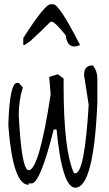

<svg xmlns="http://www.w3.org/2000/svg" viewBox="-20 -870 507 890"><path d="M410.2 -566.9Q431.2 -541 431.2 -505.9V-391.1Q414.1 0 329.1 0Q268.1 0 242.2 -270H229Q166 -20 127 -20H112.8V-13.2Q40 -13.2 19 -283.2V-303.2Q25.9 -485.8 59.1 -485.8H66.9L85.9 -464.8Q66.9 -404.8 66.9 -336.9Q80.1 -81.1 112.8 -81.1Q161.1 -81.1 214.8 -432.1L208 -513.2L248 -525.9L274.9 -505.9V-472.2Q274.9 -169.9 323.2 -66.9H329.1Q372.1 -66.9 391.1 -383.8L370.1 -519V-525.9Q370.1 -566.9 410.2 -566.9ZM213.9 -850.1H227.1Q254.9 -850.1 351.1 -661.1Q293 -636.2 284.2 -707Q235.8 -767.1 221.2 -769H213.9Q172.9 -727.1 121.1 -680.2L93.8 -661.1H87.9V-693.8Q188 -850.1 213.9 -850.1Z"/></svg>

Font: Loved by the King
Style: Regular
Weight: 400
Designer: Kimberly Geswein
Foundry: Kimberly Geswein
Version: Version 1.002 2006